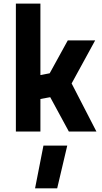

<svg xmlns="http://www.w3.org/2000/svg" viewBox="-20 -720 558 1051"><path d="M201.2 0H66.9V-700.2H201.2V-309.1L252 -318.8L351.1 -499H501L372.1 -263.2L507.8 0H356.9L254.9 -188L201.2 -178.2ZM171.9 311 217.8 77.1H348.1L293 311Z"/></svg>

Font: TitilliumText25L
Style: 999 wt
Weight: 900
Designer: Accademia di Belle Arti di Urbino and others
Foundry: Accademia di Belle Arti di Urbino and others.
Version: Version 25.000